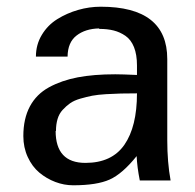

<svg xmlns="http://www.w3.org/2000/svg" viewBox="-20 -532 575 566"><path d="M145 -146H144Q144 -51.8 231.9 -51.8Q309.6 -51.8 346.7 -105.2Q383.8 -158.7 383.8 -256.8Q355.5 -256.8 336.4 -256.3Q317.4 -255.9 292.7 -254.4Q268.1 -252.9 251.7 -249.8Q235.4 -246.6 216.8 -241.2Q198.2 -235.8 186.5 -227.5Q174.8 -219.2 164.6 -208Q154.3 -196.8 149.7 -181.2Q145 -165.5 145 -146ZM272.9 -446.8 272 -448.2Q231.4 -447.3 205.6 -427.2Q179.7 -407.2 179.2 -365.2H85.9Q85.9 -400.4 103.3 -429.2Q120.6 -458 148.9 -475.6Q177.2 -493.2 210.2 -502.7Q243.2 -512.2 276.9 -512.2Q473.1 -512.2 473.1 -357.9V-118.2Q473.1 -54.2 482.9 0H392.1Q384.3 -39.1 382.8 -71.8Q340.8 -19.5 303.2 -2.7Q265.6 14.2 195.8 14.2Q168.9 14.2 143.1 4.4Q117.2 -5.4 95.9 -23.2Q74.7 -41 61.8 -69.1Q48.8 -97.2 48.8 -130.9Q48.8 -182.1 68.1 -218.3Q87.4 -254.4 124.5 -274.7Q161.6 -294.9 209 -304Q256.3 -313 319.8 -313Q339.8 -313 383.8 -311V-338.9Q383.8 -371.1 375 -393.1Q366.2 -415 349.9 -426.3Q333.5 -437.5 315.2 -442.1Q296.9 -446.8 272.9 -446.8Z"/></svg>

Font: Perun
Style: Regular
Weight: 400
Version: Version 1.0000